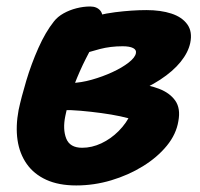

<svg xmlns="http://www.w3.org/2000/svg" viewBox="-20 -547 610 586"><path d="M212.6 19Q159.2 19 121.4 1.8Q83.6 -15.4 61.6 -46.7Q39.6 -78 33.5 -119.7Q27.4 -161.4 36.8 -211.4Q45 -249.8 60.2 -300.7Q75.4 -351.6 97.1 -400.4Q118.8 -449.2 144.6 -481.6Q155.8 -496 174 -506.2Q192.2 -516.4 213.5 -521.8Q234.8 -527.2 255.2 -527.2Q275.6 -527.2 286.2 -514.5Q296.8 -501.8 291.6 -474.4Q287.8 -456.4 273.9 -429.7Q260 -403 241.9 -367.7Q223.8 -332.4 206.9 -288.8Q190 -245.2 179.4 -193.2Q171 -152.6 182.1 -124.3Q193.2 -96 230.8 -96Q260.4 -96 289.4 -109.6Q318.4 -123.2 342.3 -147.2Q366.2 -171.2 380 -201.4L387.2 -181Q373.6 -186.4 347.3 -192Q321 -197.6 289.3 -201.9Q257.6 -206.2 226.6 -208.9Q195.6 -211.6 172.4 -211L197.4 -293.6Q227 -294.4 260 -303.7Q293 -313 322.8 -326.7Q352.6 -340.4 372.5 -355.9Q392.4 -371.4 394.8 -384.6Q397 -394.8 386.3 -400.3Q375.6 -405.8 354.2 -405.8Q317.4 -405.8 284.9 -397.4Q252.4 -389 225.5 -379.2Q198.6 -369.4 176.4 -366.2Q156.2 -365.2 144.5 -377.3Q132.8 -389.4 137.2 -411.2Q141.8 -435.8 165.4 -454.6Q189 -473.4 219.8 -482.6Q279.2 -503.2 331.3 -509.7Q383.4 -516.2 427 -516.2Q470.6 -516.2 503.1 -505.6Q535.6 -495 551.7 -472.6Q567.8 -450.2 560.6 -415.8Q554.4 -386.8 531.2 -358.1Q508 -329.4 468.9 -303.8Q429.8 -278.2 378.1 -258.2Q326.4 -238.2 263 -226.6L299.4 -296.8Q346.4 -297.2 389.2 -293Q432 -288.8 465.2 -276.1Q498.4 -263.4 515 -239.7Q531.6 -216 524.4 -177.4Q518 -137.4 489.1 -102.1Q460.2 -66.8 416.1 -39.6Q372 -12.4 319.5 3.3Q267 19 212.6 19Z"/></svg>

Font: Shantell Sans Light
Style: Italic
Weight: 300
Italic angle: -11°
Designer: Stephen Nixon, Anya Danilova, Shantell Martin
Foundry: Arrow Type
Version: Version 1.008;[ac192a2d6]